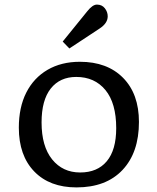

<svg xmlns="http://www.w3.org/2000/svg" viewBox="-20 -802 683 836"><path d="M313 14Q196 14 129 -55.5Q62 -125 62 -246Q62 -335 94.5 -399Q127 -463 187 -498Q247 -533 328 -533Q447 -533 516 -463Q585 -393 585 -271Q585 -138 513.5 -62Q442 14 313 14ZM329 -51Q404 -51 445 -100Q486 -149 486 -244Q486 -353 439 -410Q392 -467 312 -467Q241 -467 201 -416.5Q161 -366 161 -269Q161 -165 207 -108Q253 -51 329 -51ZM282 -591 253 -621 360 -753Q383 -782 402 -782Q424 -782 436.5 -766Q449 -750 449 -731Q449 -701 414 -678Z"/></svg>

Font: Literata 7pt
Style: Regular
Weight: 400
Designer: Latin by Veronika Burian and Jose Scaglione. Greek by Irene Vlachou. Cyrillic by Vera Evstafieva.
Foundry: TypeTogether
Version: Version 3.002